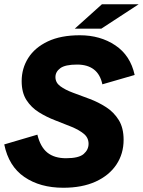

<svg xmlns="http://www.w3.org/2000/svg" viewBox="-26 -870 673 904"><path d="M272 14Q163 14 89 -36.5Q15 -87 -6 -190L150 -236Q164 -178 197 -151.5Q230 -125 285 -125Q345 -125 368 -145Q391 -165 391 -193Q391 -222 368 -240.5Q345 -259 309.5 -273.5Q274 -288 233.5 -303.5Q193 -319 157 -341.5Q121 -364 98.5 -399Q76 -434 76 -488Q76 -548 107 -597Q138 -646 199 -675Q260 -704 350 -704Q446 -704 517 -656.5Q588 -609 608 -517L456 -473Q446 -520 416 -543Q386 -566 337 -566Q281 -566 258 -549Q235 -532 235 -507Q235 -481 258 -464Q281 -447 317.5 -433.5Q354 -420 395.5 -404.5Q437 -389 473.5 -365.5Q510 -342 533 -305Q556 -268 556 -212Q556 -146 522 -95Q488 -44 424.5 -15Q361 14 272 14ZM326 -735 454 -850H627L451 -735Z"/></svg>

Font: Radio Canada Big
Style: Bold Italic
Weight: 700
Italic angle: -12°
Designer: Étienne Aubert Bonn
Foundry: Coppers and Brasses
Version: Version 1.001